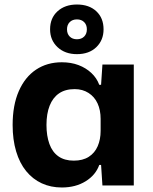

<svg xmlns="http://www.w3.org/2000/svg" viewBox="-20 -822 676 851"><path d="M254 9Q205 9 165 -9.5Q125 -28 96 -63.5Q67 -99 51.5 -151Q36 -203 36 -268Q36 -356 63.5 -418.5Q91 -481 140 -513.5Q189 -546 254 -546Q295 -546 328 -533.5Q361 -521 385 -498.5Q409 -476 420 -446H428L434 -536H573V0H434L428 -91H420Q404 -46 359.5 -18.5Q315 9 254 9ZM307 -110Q347 -110 373.5 -127Q400 -144 413 -174Q426 -204 426 -242V-295Q426 -334 412.5 -363.5Q399 -393 372.5 -410Q346 -427 311 -427Q269 -427 241.5 -408Q214 -389 200 -353.5Q186 -318 186 -268Q186 -220 199 -184Q212 -148 239 -129Q266 -110 307 -110ZM321 -582Q268 -582 235 -613Q202 -644 202 -692Q202 -742 235 -772Q268 -802 321 -802Q375 -802 407 -772Q439 -742 439 -692Q439 -644 407 -613Q375 -582 321 -582ZM321 -648Q341 -648 353 -660Q365 -672 365 -692Q365 -712 353 -724Q341 -736 321 -736Q301 -736 289 -724Q277 -712 277 -692Q277 -672 289 -660Q301 -648 321 -648Z"/></svg>

Font: Mona Sans ExtraLight
Style: Bold
Weight: 700
Version: Version 2.000